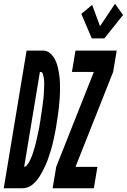

<svg xmlns="http://www.w3.org/2000/svg" viewBox="-67 -1005 677 1025"><path d="M423 -800 367 -931 425 -979 467 -865 547 -985 590 -925 490 -800ZM214 0 233 -114 434 -621H317L336 -735H556L537 -621L336 -114H453L434 0ZM-47 0 75 -735H165Q186 -734 201.5 -720Q217 -706 226.5 -687.5Q236 -669 241 -648.5Q246 -628 249 -607Q252 -586 253 -564Q254 -542 253.5 -520Q253 -498 251.5 -476.5Q250 -455 247.5 -433Q245 -411 242 -388.5Q239 -366 235 -344Q233 -330 230.5 -316Q228 -302 225 -287.5Q222 -273 219 -259Q216 -245 212.5 -231Q209 -217 204.5 -203Q200 -189 195.5 -175Q191 -161 186 -147Q181 -133 174.5 -119.5Q168 -106 161 -92.5Q154 -79 146 -66Q138 -53 128.5 -41.5Q119 -30 107 -20Q95 -10 81 -5Q67 0 53 0ZM62 -114Q70 -115 76 -122Q82 -129 86.5 -136.5Q91 -144 94.5 -152Q98 -160 101.5 -168Q105 -176 107.5 -184Q110 -192 112.5 -200.5Q115 -209 117.5 -217Q120 -225 122 -233Q124 -241 126 -249.5Q128 -258 130 -266Q132 -274 133.5 -282Q135 -290 137 -298.5Q139 -307 140.5 -315Q142 -323 143.5 -331.5Q145 -340 146 -348Q147 -356 149 -364Q150 -374 151.5 -383.5Q153 -393 154.5 -402.5Q156 -412 157.5 -422Q159 -432 160 -441.5Q161 -451 162.5 -460.5Q164 -470 165 -479.5Q166 -489 166.5 -498.5Q167 -508 167.5 -518Q168 -528 168.5 -537Q169 -546 169 -556Q169 -566 168.5 -575Q168 -584 166 -593.5Q164 -603 161 -612Q158 -621 148 -621H146Z"/></svg>

Font: Iosevka SS04 Heavy
Style: Italic
Weight: 900
Italic angle: -9°
Monospace: yes
Designer: Belleve Invis
Foundry: Belleve Invis
Version: Version 19.0.0; ttfautohint (v1.8.4)